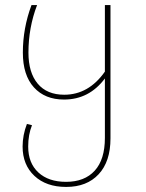

<svg xmlns="http://www.w3.org/2000/svg" viewBox="-20 -539 573 756"><path d="M393 -519H415V6Q415 97 368.5 147Q322 197 241 197H240Q162 197 115.5 153.5Q69 110 69 38Q69 -7 86 -51L106 -46Q91 -9 91 38Q91 103 131 140Q171 177 240 177Q313 177 353 133Q393 89 393 4V-230Q331 -147 232 -147Q157 -147 113.5 -195Q70 -243 70 -332Q70 -428 104 -519H126Q92 -430 92 -332Q92 -253 128.5 -209.5Q165 -166 233 -166Q329 -166 393 -257Z"/></svg>

Font: FiraGO Thin
Style: Regular
Weight: 100
Designer: bBox Type
Foundry: bBox Type GmbH
Version: Version 1.001;PS 001.001;hotconv 1.0.88;makeotf.lib2.5.64775